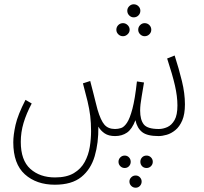

<svg xmlns="http://www.w3.org/2000/svg" viewBox="-20 -630 950 896"><path d="M604 -549Q592 -549 583 -558Q574 -567 574 -580Q574 -592 583 -601Q592 -610 604 -610Q617 -610 626 -601Q635 -592 635 -580Q635 -567 626 -558Q617 -549 604 -549ZM554 -461Q541 -461 532 -470Q523 -479 523 -491Q523 -504 532 -513Q541 -522 554 -522Q566 -522 575.5 -513Q585 -504 585 -491Q585 -479 575.5 -470Q566 -461 554 -461ZM655 -461Q643 -461 634 -470Q625 -479 625 -491Q625 -504 634 -513Q643 -522 655 -522Q668 -522 677 -513Q686 -504 686 -491Q686 -479 677 -470Q668 -461 655 -461ZM236 232Q150 232 96 183.5Q42 135 42 34Q42 0 52.5 -47Q63 -94 99 -164L128 -147Q103 -100 90 -56.5Q77 -13 77 32Q77 118 121.5 158Q166 198 237 198Q291 198 324.5 178Q358 158 375.5 125.5Q393 93 399 55.5Q405 18 405 -18Q405 -57 401 -89.5Q397 -122 388.5 -157.5Q380 -193 367 -241L401 -252Q411 -214 416.5 -192Q422 -170 426 -154Q430 -138 435 -119Q450 -68 467.5 -48Q485 -28 517 -28Q531 -28 545 -32.5Q559 -37 572.5 -57Q586 -77 598 -122.5Q610 -168 619 -250L652 -245Q648 -218 641 -179Q634 -140 634 -114Q634 -71 651 -49.5Q668 -28 721 -28Q741 -28 761 -37Q781 -46 794.5 -69.5Q808 -93 808 -138Q808 -180 796.5 -230.5Q785 -281 760 -357L795 -371Q815 -309 829 -251.5Q843 -194 843 -143Q843 -97 830.5 -68Q818 -39 798.5 -23Q779 -7 758 -1Q737 5 720 5Q667 5 643.5 -13.5Q620 -32 612 -69Q596 -27 572.5 -11Q549 5 517 5Q487 5 468.5 -7.5Q450 -20 439 -39Q440 37 422 98.5Q404 160 359.5 196Q315 232 236 232ZM664 96Q676 96 684.5 104.5Q693 113 693 125Q693 137 684.5 145.5Q676 154 664 154Q651 154 643 145.5Q635 137 635 125Q635 113 643 104.5Q651 96 664 96ZM562 96Q574 96 582 104.5Q590 113 590 125Q590 137 582 145.5Q574 154 562 154Q550 154 541.5 145.5Q533 137 533 125Q533 113 541.5 104.5Q550 96 562 96ZM613 189Q625 189 633 197.5Q641 206 641 217Q641 229 633 237.5Q625 246 613 246Q601 246 592.5 237.5Q584 229 584 217Q584 206 592.5 197.5Q601 189 613 189Z"/></svg>

Font: Noto Sans Arabic UI XCn XLt
Style: Regular
Weight: 200
Width: 2
Designer: Monotype Design Team, Nadine Chahine and Nizar Qandah
Foundry: Monotype Imaging Inc.
Version: Version 2.010; ttfautohint (v1.8.4.7-5d5b)